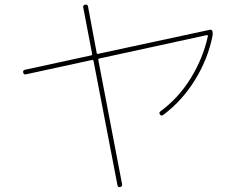

<svg xmlns="http://www.w3.org/2000/svg" viewBox="-20 -770 1040 821"><path d="M90.8 -452.1Q81.1 -450.2 79.1 -460Q77.1 -469.7 86.9 -471.7L370.1 -533.2Q375 -535.2 374 -539.1L335.9 -738.3Q334 -748 344.2 -750Q354.5 -752 356.4 -742.2L393.6 -543Q394.5 -538.1 400.4 -540L877 -642.6Q886.7 -644.5 888.7 -634.8Q890.6 -626 888.7 -616.2Q869.1 -517.6 813.5 -427.7Q757.8 -337.9 677.7 -278.3Q669.9 -272.5 664.1 -280.3Q658.2 -288.1 666 -293.9Q743.2 -350.6 795.9 -436Q848.6 -521.5 869.1 -616.2Q869.1 -620.1 865.2 -620.1L403.3 -519.5Q399.4 -517.6 400.4 -513.7L502 17.6Q503.9 27.3 494.1 29.8Q484.4 32.2 482.4 22.5L379.9 -509.8Q377.9 -514.6 374 -513.7Z"/></svg>

Font: Rounded-X Mgen+ 2m thin
Style: Regular
Weight: 100
Designer: [Source Han Sans]
Ryoko NISHIZUKA  (kana & ideographs); Paul D. Hunt (Latin, Greek & Cyrillic); Wenlong ZHANG  (bopomofo
Version: Version 1.059.20150602